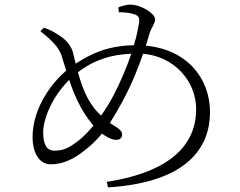

<svg xmlns="http://www.w3.org/2000/svg" viewBox="-20 -784 1040 832"><path d="M549 -551C529 -492 502 -428 471 -369C456 -340 437 -310 418 -283C397 -302 378 -326 362 -355C342 -391 328 -433 318 -471C390 -526 464 -548 549 -551ZM495 -731C518 -731 538 -729 556 -724C574 -719 586 -713 583 -690C579 -661 572 -626 560 -588C447 -586 373 -551 308 -508L296 -557C284 -601 247 -625 225 -638C209 -649 188 -658 170 -664L155 -649C204 -610 233 -581 246 -545L267 -478C213 -433 121 -323 121 -188C121 -129 146 -72 200 -72C255 -72 301 -97 340 -127C373 -152 398 -176 422 -205C438 -193 463 -178 483 -178C498 -178 509 -185 509 -201C509 -216 496 -226 480 -236L456 -251C473 -277 491 -308 511 -345C554 -425 580 -493 600 -551C733 -540 830 -434 830 -311C830 -186 757 -45 443 4L448 28C797 6 890 -149 890 -298C890 -447 788 -570 612 -586L629 -642C638 -668 652 -682 652 -701C652 -725 592 -764 544 -764C527 -764 505 -757 493 -752ZM280 -438C289 -409 301 -379 315 -349C332 -312 357 -272 385 -240C362 -212 338 -188 317 -172C282 -146 258 -131 215 -131C186 -131 167 -153 167 -210C167 -270 207 -366 280 -438Z"/></svg>

Font: Noto Serif HK Light
Style: Regular
Weight: 300
Designer: Ryoko NISHIZUKA 西塚涼子 (kana & ideographs); Frank Grießhammer (Latin, Greek & Cyrillic); Wenlong ZHANG 张文龙 (bopomofo); San
Foundry: Adobe
Version: Version 2.001;hotconv 1.1.0;makeotfexe 2.6.0